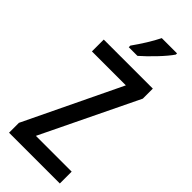

<svg xmlns="http://www.w3.org/2000/svg" viewBox="-296 -986 1032 1032"><g transform="rotate(45 220.0 -470.0)"><path d="M366 -931V-940H250C228 -895 194 -841 159 -792V-780H225C269 -818 340 -891 366 -931ZM415 0V-90H143L408 -638V-714H35V-624H293L29 -75V0Z"/></g></svg>

Font: Noto Sans Devanagari Condensed Medium
Style: Regular
Weight: 500
Width: 3
Designer: Jelle Bosma - Monotype Design Team
Foundry: Monotype Imaging Inc.
Version: Version 2.004